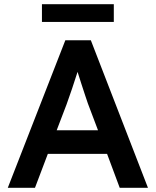

<svg xmlns="http://www.w3.org/2000/svg" viewBox="-20 -891 739 911"><path d="M17 0 290 -700H411L682 0H548L488 -161H207L146 0ZM296 -396 249 -273H445L397 -400Q393 -411 384.5 -437Q376 -463 366 -493.5Q356 -524 348 -550Q336 -512 321.5 -469Q307 -426 296 -396ZM179 -787V-871H520V-787Z"/></svg>

Font: Readex Pro Medium
Style: Regular
Weight: 500
Designer: Bonnie Shaver-Troup, Thomas Jockin
Foundry: Lexend
Version: Version 1.204; ttfautohint (v1.8.4.7-5d5b)